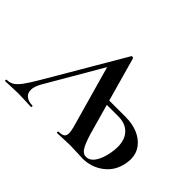

<svg xmlns="http://www.w3.org/2000/svg" viewBox="-162 -883 1132 1132"><g transform="rotate(45 404.0 -316.5)"><path d="M-36 -12Q-11 -12 8.5 -24Q28 -36 50 -66Q72 -96 106 -154L386 -632Q386 -633 389 -633Q392 -633 396 -631.5Q400 -630 401 -627L539 -135Q559 -70 575.5 -45.5Q592 -21 615 -21Q647 -21 669.5 -54.5Q692 -88 702 -143Q707 -173 707 -194Q707 -256 674 -290.5Q641 -325 581 -325H439V-353H618Q671 -353 715.5 -334.5Q760 -316 786.5 -280.5Q813 -245 813 -197Q813 -187 809 -161Q795 -86 738 -43Q681 0 607 0L562 -2Q520 -4 499 -4Q477 -4 445 -2Q413 0 396 0Q392 0 392.5 -6Q393 -12 396 -12Q423 -12 435 -20.5Q447 -29 447 -50Q447 -66 439 -96L324 -504L349 -517L129 -139Q106 -100 106 -70Q106 -43 125.5 -27.5Q145 -12 178 -12Q182 -12 181.5 -6Q181 0 178 0Q163 0 131 -2Q97 -4 71 -4Q46 -4 14 -2Q-18 0 -36 0Q-40 0 -40 -6Q-40 -12 -36 -12Z"/></g></svg>

Font: Cormorant Garamond
Style: Bold Italic
Weight: 700
Italic angle: -10°
Designer: Christian Thalmann (Catharsis Fonts)
Foundry: Catharsis Fonts
Version: Version 4.000